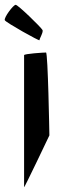

<svg xmlns="http://www.w3.org/2000/svg" viewBox="-69 -785 279 797"><path d="M-49 -701C-44 -691 96 -613 95 -618C94 -624 113 -653 107 -661C102 -671 6 -765 -4 -765C-14 -765 -54 -711 -49 -701ZM31 -8C31 -2 136 -223 136 -223C136 -229 130 -567 122 -567C113 -567 31 -562 31 -556Z"/></svg>

Font: Ampere
Style: SCSuExt
Weight: 400
Version: Version 1